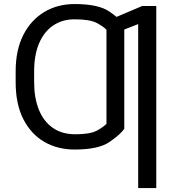

<svg xmlns="http://www.w3.org/2000/svg" viewBox="-20 -741 889 964"><path d="M604 -360.8V-94.2Q584 -65.4 529.1 -27.8Q474.1 9.8 354.5 9.8Q268.6 9.8 201.9 -29.1Q135.3 -67.9 96.9 -143.3Q58.6 -218.8 58.6 -328.1V-377L151.4 -377.9V-328.1Q151.4 -250 174.8 -191.2Q198.2 -132.3 244.4 -99.6Q290.5 -66.9 358.4 -66.9Q432.6 -66.9 466.3 -85.2Q500 -103.5 514.6 -119.6V-360.8ZM604 -616.7V-341.3H514.6V-591.3Q500 -607.4 465.8 -625.7Q431.6 -644 354.5 -644Q293 -644 247.3 -613.3Q201.7 -582.5 176.5 -524.2Q151.4 -465.8 151.4 -382.8V-337.4L58.6 -338.4V-382.8Q58.6 -489.3 96.7 -564.7Q134.8 -640.1 201.7 -680.4Q268.6 -720.7 354.5 -720.7Q474.1 -720.7 529.1 -683.1Q584 -645.5 604 -616.7ZM764.6 -710.9V203.1H673.8V-620.1L562 -576.2V-654.8L693.8 -710.9Z"/></svg>

Font: RobotoDEMO
Style: Regular
Weight: 400
Designer: Christian Robertson
Foundry: Google
Version: Version 2.136